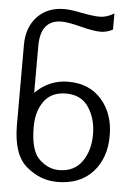

<svg xmlns="http://www.w3.org/2000/svg" viewBox="-52 -760 553 800"><g transform="rotate(5 224.5 -360.0)"><path d="M349.1 -210Q349.1 -275.9 317.4 -323.2Q286.1 -370.1 223.1 -370.1Q161.1 -370.1 130.4 -327.1Q100.1 -284.7 100.1 -220.2Q100.1 -120.1 138.2 -85Q175.8 -49.8 220.2 -49.8Q284.2 -49.8 316.9 -96.7Q349.1 -142.6 349.1 -210ZM418.9 -210.9Q418.9 -116.7 365.7 -58.6Q312.5 0 217.8 0Q147 0 89.8 -47.9Q29.8 -96.7 29.8 -222.2V-557.1Q29.8 -629.9 71.8 -674.8Q114.3 -720.2 186 -720.2Q209.5 -720.2 259.8 -710.4Q307.6 -701.2 333 -701.2Q363.3 -701.2 394 -720.2V-652.8Q369.6 -639.2 341.8 -639.2Q313.5 -639.2 260.7 -652.8Q206.5 -667 178.2 -667Q89.8 -667 89.8 -557.1V-361.8Q147.9 -419.9 228 -419.9Q316.9 -419.9 368.2 -360.4Q418.9 -301.8 418.9 -210.9Z"/></g></svg>

Font: Miedinger*
Style: Book
Weight: 400
Version: Version 001.000